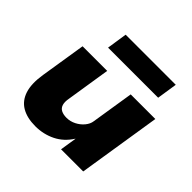

<svg xmlns="http://www.w3.org/2000/svg" viewBox="-181 -910 1103 1103"><g transform="rotate(45 370.5 -358.5)"><path d="M247 11Q179 11 135 -15Q91 -41 74 -94Q57 -147 70 -229L114 -506H314L272 -239Q266 -208 272 -188Q278 -168 295.5 -159Q313 -150 339 -150Q369 -150 396.5 -164Q424 -178 442.5 -200.5Q461 -223 464 -247L505 -506H705L625 0H445L461 -101H460Q424 -44 368 -16.5Q312 11 247 11ZM223 -604 242 -728H649L630 -604Z"/></g></svg>

Font: Nunito Sans 7pt SemiExpanded Black
Style: Italic
Weight: 900
Width: 6
Italic angle: -9°
Designer: Vernon Adams
Foundry: Vernon Adams
Version: Version 3.101;gftools[0.9.27]